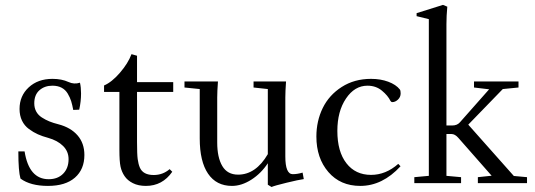

<svg xmlns="http://www.w3.org/2000/svg" viewBox="-20 -746 2180 782"><path d="M63.5 -18.6Q54.7 -47.9 54.7 -129.4H80.1Q98.1 -16.1 178.2 -16.1Q215.3 -16.1 237.3 -38.6Q259.3 -61 259.3 -97.7Q259.3 -129.4 236.8 -151.6Q214.4 -173.8 175.8 -184.6Q152.3 -190.9 134.3 -199Q116.2 -207 97.9 -220.5Q79.6 -233.9 69.6 -254.6Q59.6 -275.4 59.6 -302.2Q59.6 -355.5 96.9 -390.1Q134.3 -424.8 193.8 -424.8Q231.4 -424.8 258.8 -412.1Q281.7 -401.4 305.7 -409.2Q310.1 -390.1 310.1 -365.2Q310.1 -333 302.7 -299.3L278.3 -298.3Q274.4 -319.3 269.8 -334.2Q265.1 -349.1 255.9 -364.7Q246.6 -380.4 231 -388.7Q215.3 -397 193.4 -397Q161.6 -397 140.6 -378.4Q119.6 -359.9 119.6 -325.2Q119.6 -306.6 127.4 -292Q135.3 -277.3 150.4 -267.6Q165.5 -257.8 181.2 -251.5Q196.8 -245.1 218.3 -239.7Q268.1 -226.6 295.9 -194.6Q323.7 -162.6 323.7 -114.7Q323.7 -56.2 285.2 -22.5Q246.6 11.2 175.3 11.2Q104 11.2 63.5 -18.6Z M574.2 11.2Q543.5 11.2 521.2 0Q499 -11.2 487.3 -28.8Q475.6 -45.9 470.9 -67.4Q466.3 -88.9 466.3 -135.7V-371.6H403.8V-397.9Q435.1 -411.1 468.3 -449.5Q501.5 -487.8 515.6 -525.4L538.1 -519V-411.6H685.5V-371.6H538.1V-167.5Q538.1 -118.2 540.8 -97.9Q543.5 -77.6 549.8 -63Q563 -33.2 606 -33.2Q643.1 -33.2 670.9 -57.1L681.6 -46.4Q641.6 11.2 574.2 11.2Z M924.8 11.2Q861.3 11.2 827.4 -38.6Q793.5 -88.4 793.5 -182.1V-383.3L731.4 -389.6V-414.1H867.7Q864.7 -373 864.7 -349.1V-166Q864.7 -104.5 885.5 -69.6Q906.2 -34.7 949.7 -34.7Q1022 -34.7 1070.8 -118.2V-383.3L1012.7 -389.6V-414.1H1145Q1142.1 -373 1142.1 -349.1V-108.9Q1142.1 -36.6 1172.4 -36.6Q1190.9 -36.6 1212.4 -43L1217.3 -16.6Q1196.3 -13.7 1147 -1.7Q1097.7 10.3 1085.9 15.6L1070.8 6.3V-81.1Q1043.5 -39.6 1003.7 -14.2Q963.9 11.2 924.8 11.2Z M1447.3 11.2Q1366.2 11.2 1317.4 -45.4Q1268.6 -102.1 1268.6 -189.9Q1268.6 -252.9 1294.4 -305.9Q1320.3 -358.9 1371.8 -391.8Q1423.3 -424.8 1491.2 -424.8Q1530.3 -424.8 1561.5 -413.1Q1592.8 -401.4 1608.4 -381.8Q1611.8 -377.4 1611.8 -365.7Q1611.8 -350.6 1600.8 -340.3Q1589.8 -330.1 1578.1 -330.1Q1573.2 -330.1 1570.3 -335Q1560.1 -356.4 1535.6 -376.7Q1511.2 -397 1476.6 -397Q1424.3 -397 1389.2 -344.7Q1354 -292.5 1354 -212.9Q1354 -128.4 1390.9 -81.1Q1427.7 -33.7 1491.2 -33.7Q1551.3 -33.7 1602.1 -78.6L1611.3 -68.8Q1537.6 11.2 1447.3 11.2Z M1667.5 0V-24.4L1726.6 -29.8V-668L1676.8 -680.2V-692.4L1784.2 -726.1L1801.8 -718.8Q1798.3 -681.2 1798.3 -647.5V-234.9H1821.8Q1841.8 -234.9 1853 -247.6L1972.2 -382.3L1910.6 -389.6V-414.1H2091.8V-389.6L2027.8 -383.3L1887.2 -238.3L2072.8 -29.3L2126.5 -24.4V0H1926.3V-24.4L1982.4 -30.3L1846.7 -184.6Q1833 -200.2 1818.8 -200.2H1798.3V-29.8L1857.9 -24.4V0Z"/></svg>

Font: Elstob 18pt
Style: Regular
Weight: 400
Designer: Peter S. Baker
Version: Version 1.015